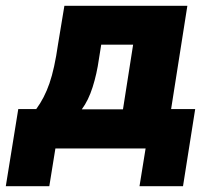

<svg xmlns="http://www.w3.org/2000/svg" viewBox="-55 -512 724 662"><path d="M-35 130 8 -136H70Q98 -174 115.5 -224.5Q133 -275 145 -359L167 -492H591L535 -136H618L576 130H426L447 0H136L115 130ZM227 -135H369L404 -358H294L286 -308Q279 -258 264.5 -212Q250 -166 227 -135Z"/></svg>

Font: Nunito Sans Black
Style: Italic
Weight: 900
Italic angle: -9°
Designer: Vernon Adams
Foundry: Vernon Adams
Version: Version 3.006; ttfautohint (v1.8.3)